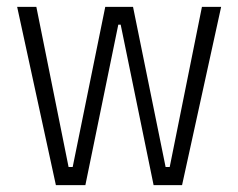

<svg xmlns="http://www.w3.org/2000/svg" viewBox="-20 -540 695 560"><path d="M143 0 30 -520H86L180 -53H192L287 -520H368L463 -53H475L569 -520H625L511 0H428L332 -468H325L229 0Z"/></svg>

Font: Bricolage Grotesque SemiCondensed ExtraLight
Style: Regular
Weight: 250
Width: 4
Designer: Mathieu Triay
Foundry: Atelier Triay
Version: Version 1.000;gftools[0.9.30]